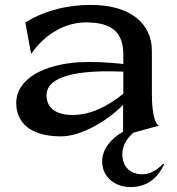

<svg xmlns="http://www.w3.org/2000/svg" viewBox="-20 -540 719 780"><path d="M169 -153C169 -202 220 -260 481 -249V-159C410 -103 345 -73 274 -73C204 -73 169 -104 169 -153ZM46 -121C46 -40 106 14 228 14C308 14 413 -46 480 -114V-5C432 23 395 64 395 116C395 178 446 220 510 220C587 220 626 172 647 127L643 125C616 153 588 168 559 168C507 168 477 135 477 87C477 54 493 24 522 -1L624 -29V-31C616 -35 597 -58 597 -159V-334C597 -442 512 -520 350 -520C234 -520 144 -487 83 -449L106 -323H108C162 -401 244 -449 329 -449C434 -449 481 -410 481 -317V-280C424 -287 352 -290 299 -287C162 -278 46 -222 46 -121Z"/></svg>

Font: Coconat Demi
Style: Regular
Weight: 400
Designer: Sara Lavazza
Foundry: Collletttivo
Version: Version 1.000;Glyphs 3.2 (3217)